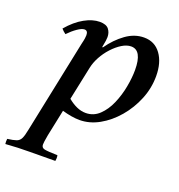

<svg xmlns="http://www.w3.org/2000/svg" viewBox="-189 -590 882 946"><g transform="rotate(20 251.5 -116.5)"><path d="M154 -4 125 135Q121 157 119.5 168.5Q118 180 118 186Q118 203 135.5 206.5Q153 210 203 211Q205 219 204.5 227.5Q204 236 203 241Q135 242 71 242Q7 242 -57 247Q-58 242 -58 234Q-58 226 -57 220Q-26 216 -10.5 210.5Q5 205 12.5 189.5Q20 174 26 142L127 -345Q132 -365 133.5 -376Q135 -387 135 -393Q135 -417 117 -417Q103 -417 80.5 -401.5Q58 -386 36 -363Q29 -368 23.5 -373Q18 -378 13 -384Q53 -431 95.5 -454.5Q138 -478 175 -478Q209 -478 222.5 -461Q236 -444 236 -420Q236 -412 234.5 -401Q233 -390 228 -365H232Q267 -415 312 -447.5Q357 -480 407 -480Q463 -480 495 -436Q527 -392 527 -321Q527 -258 503 -199Q479 -140 438.5 -92.5Q398 -45 348 -17Q298 11 245 11Q225 11 201.5 7Q178 3 154 -4ZM205 -248 168 -72Q191 -53 214.5 -42.5Q238 -32 262 -32Q303 -32 333 -60.5Q363 -89 382 -133Q401 -177 410 -225.5Q419 -274 419 -314Q419 -417 362 -417Q339 -417 314 -401.5Q289 -386 266 -361Q243 -336 227 -306.5Q211 -277 205 -248Q205 -248 205 -248Z"/></g></svg>

Font: Tiro Devanagari Hindi
Style: Italic
Weight: 400
Italic angle: -11°
Designer: Devanagari: John Hudson & Fiona Ross, assisted by Paul Hanslow. Latin: John Hudson with Paul Hanslow, assisted by Kaja S
Foundry: Tiro Typeworks Ltd.
Version: Version 1.52